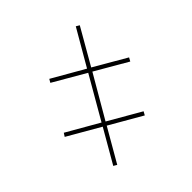

<svg xmlns="http://www.w3.org/2000/svg" viewBox="-154 -776 917 917"><g transform="rotate(-45 304.5 -317.0)"><path d="M144 -13 241 -181 404 -87 414 -105 251 -199 375 -412 537 -318 547 -336 385 -430 489 -611 472 -621 367 -440 205 -533 195 -516 357 -422 234 -209 72 -302 61 -285 224 -191 127 -23Z"/></g></svg>

Font: Noto Serif Display Black
Style: Regular
Weight: 900
Designer: Monotype Design Team
Foundry: Monotype Imaging Inc.
Version: Version 2.009